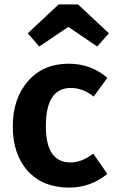

<svg xmlns="http://www.w3.org/2000/svg" viewBox="-20 -835 518 871"><path d="M291 -546Q393 -546 467 -482L405 -397Q356 -436 301 -436Q188 -436 188 -262Q188 -98 300 -98Q350 -98 403 -138L467 -46Q391 16 293 16Q175 16 106.5 -59Q38 -134 38 -261Q38 -388 107 -467Q176 -546 291 -546ZM106 -684 246 -815H334L474 -684L421 -624L290 -713L158 -624Z"/></svg>

Font: FiraSans
Style: Regular
Weight: 600
Designer: Carrois Corporate & Edenspiekermann AG
Foundry: Carrois Corporate GbR & Edenspiekermann AG
Version: Version 3.106;PS 003.106;hotconv 1.0.70;makeotf.lib2.5.58329